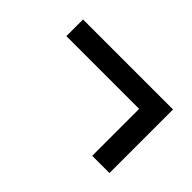

<svg xmlns="http://www.w3.org/2000/svg" viewBox="-59 -520 709 709"><g transform="rotate(45 295.0 -166.0)"><path d="M442 0V-245H62V-332H532V0Z"/></g></svg>

Font: Red Hat Text Medium
Style: Regular
Weight: 500
Designer: Pentagram, MCKL
Foundry: Pentagram, MCKL
Version: Version 1.023